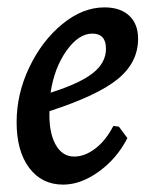

<svg xmlns="http://www.w3.org/2000/svg" viewBox="-20 -488 413 520"><path d="M114 -187Q112 -131 130 -97.5Q148 -64 181 -64Q210 -64 238.5 -86Q267 -108 287 -147L302 -145L325 -114Q297 -59 248 -23.5Q199 12 151 12Q93 12 59 -33.5Q25 -79 25 -157Q25 -234 59.5 -306Q94 -378 149 -423Q204 -468 263 -468Q306 -468 330 -445.5Q354 -423 354 -383Q354 -319 299 -274Q244 -229 114 -187ZM117 -237Q196 -262 231.5 -290Q267 -318 267 -356Q267 -397 230 -397Q193 -397 160 -350.5Q127 -304 117 -237Z"/></svg>

Font: Alegreya Medium
Style: Italic
Weight: 500
Italic angle: -7°
Designer: Juan Pablo del Peral
Foundry: Huerta Tipografica
Version: Version 2.008; ttfautohint (v1.8)